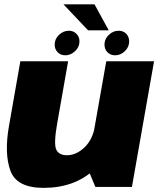

<svg xmlns="http://www.w3.org/2000/svg" viewBox="-20 -882 753 906"><path d="M430 0H602.5L707 -593H481.5L392.5 -90ZM301.5 -593H76L22.5 -288.5Q-0.5 -158 29 -76.8Q58.5 4.5 185.5 4.5Q332 4.5 424.8 -82Q517.5 -168.5 532 -251.5L429 -290.5Q417.5 -223.5 378.8 -186.5Q340 -149.5 296 -149.5Q257 -149.5 245 -177.2Q233 -205 250 -300.5ZM288.5 -621Q313.5 -621 334.2 -640.5Q355 -660 355 -686.5Q355 -708 340.8 -722.5Q326.5 -737 305 -737Q279 -737 258.5 -717.5Q238 -698 238 -671.5Q238 -650 252 -635.5Q266 -621 288.5 -621ZM523 -621Q549 -621 569.2 -640.5Q589.5 -660 589.5 -686.5Q589.5 -708 575.8 -722.5Q562 -737 539.5 -737Q514 -737 493.5 -717.5Q473 -698 473 -671.5Q473 -650 487.2 -635.5Q501.5 -621 523 -621ZM395.5 -739H493L426 -861.5H279.5Z"/></svg>

Font: Anybody Black
Style: Italic
Weight: 900
Italic angle: -10°
Designer: Tyler Finck
Foundry: Etcetera Type Company
Version: Version 1.113;gftools[0.9.25]